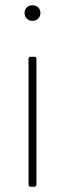

<svg xmlns="http://www.w3.org/2000/svg" viewBox="-20 -707 246 727"><path d="M103 -628Q90 -628 81.5 -636.5Q73 -645 73 -658Q73 -671 81.5 -679Q90 -687 103 -687Q116 -687 124.5 -679Q133 -671 133 -658Q133 -645 124.5 -636.5Q116 -628 103 -628ZM110 0H96Q89 0 88 -8V-484Q88 -492 96 -492H110Q118 -492 118 -484V-8Q118 -1 110 0Z"/></svg>

Font: YamahaIndonesia935. App Thin
Style: Regular
Weight: 100
Designer: Dalton Maag Ltd
Foundry: Dalton Maag Ltd
Version: Version 1.002